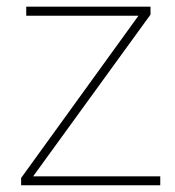

<svg xmlns="http://www.w3.org/2000/svg" viewBox="-20 -548 518 568"><path d="M454.1 -26.4V0H42.5V-21.5L389.6 -501.5H57.6V-528.3H425.3V-504.9L78.1 -26.4Z"/></svg>

Font: Roboto-Thin
Style: Regular
Weight: 250
Designer: Google
Version: Version 1.100141; 2013; ttfautohint (v0.94.14-c901) -l 8 -r 